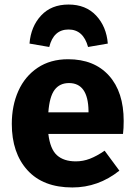

<svg xmlns="http://www.w3.org/2000/svg" viewBox="-20 -809 594 846"><path d="M522 -219H193Q201 -152 231 -125Q261 -98 314 -98Q346 -98 376 -109.5Q406 -121 441 -145L506 -57Q413 17 299 17Q170 17 101 -59Q32 -135 32 -263Q32 -344 61 -408.5Q90 -473 146 -510.5Q202 -548 280 -548Q395 -548 460 -476Q525 -404 525 -276Q525 -243 522 -219ZM370 -321Q368 -443 284 -443Q243 -443 220.5 -413Q198 -383 193 -314H370ZM455 -617 368 -602Q347 -679 282 -679Q216 -679 197 -602L110 -617Q116 -692 161 -740.5Q206 -789 282 -789Q358 -789 403.5 -740.5Q449 -692 455 -617Z"/></svg>

Font: FiraGOUPP
Style: Bold
Weight: 700
Designer: bBox Type
Foundry: bBox Type GmbH
Version: Version 1.001